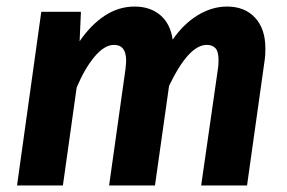

<svg xmlns="http://www.w3.org/2000/svg" viewBox="-20 -566 875 586"><path d="M790 -418Q790 -396 788 -384L734 0H594L645 -355Q647 -366 647 -383Q647 -409 637.5 -419Q628 -429 611 -429Q556 -429 496 -304L453 0H313L363 -355Q365 -375 365 -381Q365 -429 328 -429Q299 -429 269 -393.5Q239 -358 214 -299L172 0H32L106 -530H227L223 -440Q257 -490 299.5 -518Q342 -546 391 -546Q438 -546 469 -520Q500 -494 507 -445Q540 -493 583.5 -519.5Q627 -546 673 -546Q727 -546 758.5 -512Q790 -478 790 -418Z"/></svg>

Font: Fira Sans SemiBold
Style: Italic
Weight: 600
Italic angle: -8°
Designer: bBox Type GmbH & Carrois Corporate GbR & Edenspiekermann AG
Foundry: bBox Type GmbH & Carrois Corporate GbR & Edenspiekermann AG
Version: Version 4.301